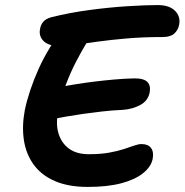

<svg xmlns="http://www.w3.org/2000/svg" viewBox="-20 -730 728 757"><path d="M326 7Q249 7 195.5 -16.5Q142 -40 112 -82Q82 -124 74 -179Q66 -234 78 -297Q86 -335 100 -376.5Q114 -418 133 -460Q152 -502 176 -541Q196 -578 225 -600Q254 -622 286 -622Q299 -622 310.5 -615Q322 -608 326.5 -594.5Q331 -581 322 -562Q303 -531 281 -489Q259 -447 240 -397Q221 -347 210 -293Q199 -243 210.5 -204.5Q222 -166 252 -144Q282 -122 330 -122Q376 -122 409.5 -128Q443 -134 467.5 -142Q492 -150 509 -156Q526 -162 538 -162Q564 -162 575.5 -146.5Q587 -131 582 -104Q576 -73 544.5 -47.5Q513 -22 458.5 -7.5Q404 7 326 7ZM184 -259Q160 -254 149 -262Q138 -270 136.5 -285.5Q135 -301 138 -318Q143 -343 165 -362Q187 -381 218 -387Q248 -393 282.5 -398.5Q317 -404 354 -408.5Q391 -413 430 -416.5Q469 -420 510 -421Q548 -421 561.5 -406.5Q575 -392 570 -365Q563 -332 533 -316Q503 -300 466 -297Q422 -295 382.5 -290.5Q343 -286 308 -281Q273 -276 241.5 -270.5Q210 -265 184 -259ZM219 -548Q172 -548 152 -568Q132 -588 138 -616Q140 -631 150 -643.5Q160 -656 182 -662Q254 -680 332.5 -690.5Q411 -701 482 -705.5Q553 -710 602 -710Q648 -710 670.5 -687Q693 -664 686 -631Q682 -611 667 -597.5Q652 -584 622 -584Q545 -584 481 -578.5Q417 -573 366 -566Q315 -559 278.5 -553.5Q242 -548 219 -548Z"/></svg>

Font: Shantell Sans SemiBold
Style: Italic
Weight: 600
Italic angle: -11°
Designer: Stephen Nixon, Anya Danilova, Shantell Martin
Foundry: Arrow Type
Version: Version 1.011;[c5ecc13dd]